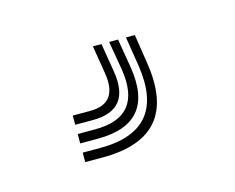

<svg xmlns="http://www.w3.org/2000/svg" viewBox="-37 -18 271 221"><g transform="rotate(-15 98.0 93.0)"><path d="M125.2 30H135.8L141.2 65Q155.5 156.5 63.8 156.5H42.8V145.2H63.8Q143.2 145.2 130.8 65ZM85.8 30H96L101.5 63.2Q110 112 63.8 112H42.8V101H63.8Q97.5 101 91.2 63.2ZM105.2 30H115.8L121.5 64.2Q133 134.2 63.8 134.2H42.8V123H63.8Q120.5 123 111 64.2Z"/></g></svg>

Font: Big Shoulders Inline Text Light
Style: Regular
Weight: 300
Designer: Patric King
Foundry: XO Type Co
Version: Version 1.000